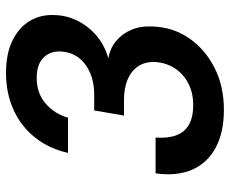

<svg xmlns="http://www.w3.org/2000/svg" viewBox="-83 -669 764 638"><g transform="rotate(-90 299.0 -350.0)"><path d="M253 12Q177 12 126 -16Q75 -44 53.5 -95Q32 -146 42 -215H161Q158 -174 168.5 -146Q179 -118 204 -104Q229 -90 269 -90Q310 -90 341.5 -106.5Q373 -123 391.5 -152Q410 -181 412 -218Q413 -251 397 -274Q381 -297 352.5 -308.5Q324 -320 286 -320H234L251 -419H303Q365 -419 405 -449.5Q445 -480 447 -532Q448 -567 425.5 -588.5Q403 -610 359 -610Q308 -610 273.5 -580Q239 -550 227 -506H110Q124 -569 161 -615.5Q198 -662 253 -687Q308 -712 375 -712Q440 -712 483.5 -690.5Q527 -669 548.5 -633Q570 -597 568 -551Q567 -510 548.5 -473.5Q530 -437 498.5 -410.5Q467 -384 424 -372Q458 -366 482 -346Q506 -326 519 -295.5Q532 -265 530 -226Q528 -158 491.5 -104.5Q455 -51 393.5 -19.5Q332 12 253 12Z"/></g></svg>

Font: DM Sans 16pt SemiBold
Style: Italic
Weight: 600
Italic angle: -10°
Version: Version 4.004;gftools[0.9.30]